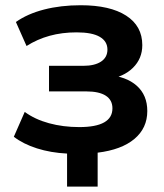

<svg xmlns="http://www.w3.org/2000/svg" viewBox="-20 -569 615 722"><path d="M32 -54.7 73 -148.2Q111.1 -120.1 164.3 -105.6Q217.5 -91.1 278.1 -91.1Q402.8 -91.1 402.8 -161.6Q402.8 -192.9 377.8 -209.1Q352.8 -225.3 304 -225.3H164.3V-321.5H293.5Q335.9 -321.5 360 -337.4Q384 -353.3 384 -382.6Q384 -413.6 355.3 -430.4Q326.7 -447.3 268.1 -447.3Q213.1 -447.3 166.6 -434.4Q120.1 -421.6 79.8 -396L39.8 -486.3Q83.3 -517.1 145.9 -533.2Q208.5 -549.3 283.4 -549.3Q393.6 -549.3 454.3 -510.3Q515.1 -471.2 515.1 -399.4Q515.1 -348.6 479.9 -314Q444.6 -279.3 385.3 -270.8L384 -287.1Q454.3 -282 494.1 -246.7Q533.9 -211.4 533.9 -151.4Q533.9 -87.4 485.5 -46.6Q437 -5.9 347.2 5.1V132.8H232.2V8.5Q170.7 5.4 119.1 -11Q67.6 -27.3 32 -54.7Z"/></svg>

Font: Min Sans VF VF
Style: Regular
Weight: 400
Designer: Jinseong-Kim, NotoSansCJK, Nunito
Foundry: Jinseong-Kim
Version: Version 1.420;Glyphs 3.1.2 (3151)